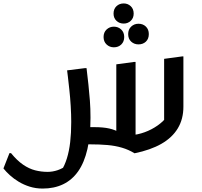

<svg xmlns="http://www.w3.org/2000/svg" viewBox="-57 -839 1177 1116"><path d="M447 0 406 -100H491Q543 -100 578.5 -92Q614 -84 643 -66L619 -27V-465L722 -479H731V-2L704 -53Q744 -56 784 -70.5Q824 -85 859 -109.5Q894 -134 918 -167L897 -89V-497L1001 -511H1009V-219Q1009 -147 976.5 -93Q944 -39 881 -3Q818 33 725 52Q691 31 652 19.5Q613 8 567.5 4Q522 0 467 0ZM7 51Q42 94 77 118Q112 142 147.5 151Q183 160 220 160Q249 160 278.5 150Q308 140 337 118L299 154Q319 123 332 81Q345 39 351 -13.5Q357 -66 357 -130Q357 -173 354 -223Q351 -273 346 -318Q341 -363 337.5 -394Q334 -425 333 -430L437 -443H446Q452 -393 457 -347Q462 -301 465.5 -254.5Q469 -208 469 -155Q469 -50 451 28Q433 106 397.5 156.5Q362 207 310 232Q258 257 191 257Q151 257 116 246Q81 235 52 217.5Q23 200 0.5 179.5Q-22 159 -37 140L-2 51ZM662 -702Q637 -702 620 -718Q603 -734 603 -760Q603 -787 620 -803Q637 -819 662 -819Q686 -819 703 -803Q720 -787 720 -760Q720 -734 703 -718Q686 -702 662 -702ZM748 -581Q723 -581 705.5 -597Q688 -613 688 -641Q688 -668 705.5 -684.5Q723 -701 748 -701Q774 -701 791 -684.5Q808 -668 808 -641Q808 -613 791 -597Q774 -581 748 -581ZM605 -564Q580 -564 562.5 -580.5Q545 -597 545 -624Q545 -651 562.5 -667.5Q580 -684 605 -684Q630 -684 647.5 -667.5Q665 -651 665 -624Q665 -597 648 -580.5Q631 -564 605 -564Z"/></svg>

Font: Kufam Medium
Style: Italic
Weight: 500
Italic angle: -11°
Designer: Artur Schmal
Foundry: Original Type
Version: Version 1.301; ttfautohint (v1.8.3)